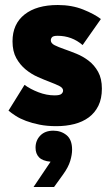

<svg xmlns="http://www.w3.org/2000/svg" viewBox="-20 -497 448 767"><path d="M205 7Q168 7 138 1Q108 -5 84 -14Q60 -23 43 -34Q26 -45 14 -55L78 -158Q101 -141 133.5 -128.5Q166 -116 198 -116Q219 -116 225.5 -122Q232 -128 232 -135Q232 -146 217 -153.5Q202 -161 179.5 -169.5Q157 -178 131 -189.5Q105 -201 82.5 -219.5Q60 -238 45 -265Q30 -292 30 -332Q30 -401 78 -439Q126 -477 211 -477Q267 -477 312 -459Q357 -441 383 -421L310 -317Q267 -354 210 -354Q193 -354 188 -348.5Q183 -343 183 -336Q183 -324 198 -316.5Q213 -309 236 -301Q259 -293 285 -282.5Q311 -272 334 -254.5Q357 -237 372 -210Q387 -183 387 -143Q387 -103 373 -74.5Q359 -46 334.5 -28Q310 -10 277 -1.5Q244 7 205 7ZM114 250 182 149Q150 146 136 131.5Q122 117 122 93Q122 64 141 44.5Q160 25 193 25Q224 25 246 43Q268 61 268 101Q268 121 260.5 146Q253 171 232 200L196 250Z"/></svg>

Font: Tilda Sans Black
Style: Regular
Weight: 900
Designer: ParaType Ltd
Foundry: ParaType Ltd
Version: Version 1.009